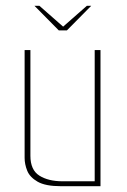

<svg xmlns="http://www.w3.org/2000/svg" viewBox="-20 -643 437 663"><path d="M99 -623H116L198 -551L280 -623H295L211 -538H183ZM191 0Q137 0 110 -15.5Q83 -31 74 -53.5Q65 -76 65 -98V-470H85V-105Q85 -56 116 -36.5Q147 -17 196 -17H307V-470H327V0Z"/></svg>

Font: Smooch Sans Thin
Style: Regular
Weight: 100
Designer: Robert E. Leuschke
Foundry: Robert E. Leuschke
Version: Version 1.010